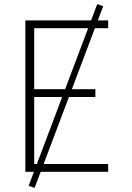

<svg xmlns="http://www.w3.org/2000/svg" viewBox="-20 -834 640 932"><path d="M103 0V-735H505V-697H146V-401H443V-363H146V-38H505V0ZM148 78 119 68 452 -814 481 -804Z"/></svg>

Font: Iosevka Curly XLtEx
Style: Regular
Weight: 200
Width: 7
Monospace: yes
Designer: Belleve Invis
Foundry: Belleve Invis
Version: Version 11.1.0; ttfautohint (v1.8.3)